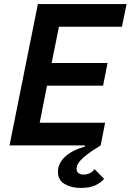

<svg xmlns="http://www.w3.org/2000/svg" viewBox="-20 -718 645 948"><path d="M167 -698H605L582 -586H271L235 -407H511L489 -295H212L176 -112H499L477 0Q436 25 412.5 43Q389 61 377 74.5Q365 88 361.5 97.5Q358 107 358 114Q358 128 366.5 136Q375 144 393 144Q407 144 421.5 138Q436 132 447 117L494 165Q477 185 449.5 197.5Q422 210 378 210Q332 210 299 190.5Q266 171 266 130Q266 91 298.5 58.5Q331 26 400 5L399 0H27Z"/></svg>

Font: IBM Plex Sans SmBld
Style: Italic
Weight: 600
Italic angle: -11°
Designer: Mike Abbink, Paul van der Laan, Pieter van Rosmalen
Foundry: Bold Monday
Version: Version 3.005